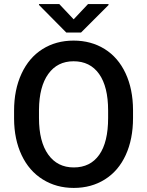

<svg xmlns="http://www.w3.org/2000/svg" viewBox="-20 -922 730 952"><path d="M49.8 0ZM639.6 -336.9Q639.6 -232.4 603.5 -153.6Q567.4 -74.7 500.2 -32.5Q433.1 9.8 345.7 9.8Q259.3 9.8 191.7 -32.5Q124 -74.7 87.2 -152.8Q50.3 -231 49.8 -333V-373Q49.8 -477.1 86.7 -556.6Q123.5 -636.2 190.7 -678.5Q257.8 -720.7 344.7 -720.7Q431.6 -720.7 498.8 -679Q565.9 -637.2 602.5 -558.8Q639.2 -480.5 639.6 -376.5ZM516.1 -374Q516.1 -492.2 471.4 -555.2Q426.8 -618.2 344.7 -618.2Q264.6 -618.2 219.5 -555.4Q174.3 -492.7 173.3 -377.9V-336.9Q173.3 -219.7 219 -155.8Q264.6 -91.8 345.7 -91.8Q427.7 -91.8 471.9 -154.3Q516.1 -216.8 516.1 -336.9ZM345.2 -826.2 416.5 -901.9H518.1V-897L381.8 -760.7H308.6L173.3 -897.5V-901.9H273.9Z"/></svg>

Font: Roboto Medium
Style: Regular
Weight: 500
Designer: Google
Version: Version 2.134; 2016; ttfautohint (v1.6)